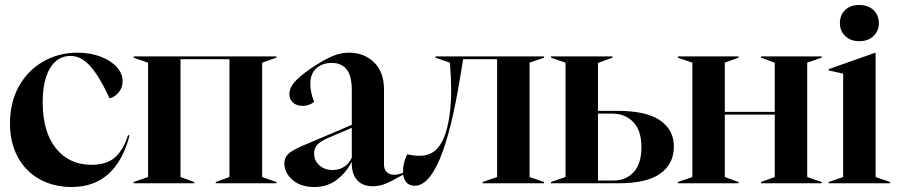

<svg xmlns="http://www.w3.org/2000/svg" viewBox="-20 -734 3604 769"><path d="M20 -240Q20 -324 55.5 -388Q91 -452 153 -487.5Q215 -523 290 -523Q342 -523 383.5 -507Q425 -491 448 -465Q471 -439 471 -409Q471 -382 455 -363.5Q439 -345 419 -340Q380 -425 343 -467.5Q306 -510 262 -510Q210 -510 180.5 -461Q151 -412 151 -325Q151 -206 204 -140Q257 -74 346 -74Q407 -74 440.5 -103.5Q474 -133 493 -193L499 -191Q444 15 267 15Q195 15 139 -16Q83 -47 51.5 -104.5Q20 -162 20 -240Z M515 -5 573 -25V-483L515 -503V-508H1087V-503L1030 -483V-25L1087 -5V0H844V-5L899 -25V-497H703V-25L758 -5V0H515Z M1119 -80Q1119 -102 1133.5 -116.5Q1148 -131 1189 -149L1389 -234V-372Q1389 -431 1368 -456.5Q1347 -482 1309 -482Q1271 -482 1247 -460.5Q1223 -439 1223 -398Q1223 -364 1238 -326Q1219 -310 1192 -310Q1168 -310 1153.5 -323Q1139 -336 1139 -358Q1139 -381 1159 -404.5Q1179 -428 1228 -462Q1278 -495 1311 -509Q1344 -523 1377 -523Q1439 -523 1478.5 -484Q1518 -445 1518 -376V-74Q1518 -56 1529 -45Q1540 -34 1558 -34Q1576 -34 1601 -44V-38Q1554 -11 1527.5 0.5Q1501 12 1473 12Q1433 12 1411 -12Q1389 -36 1389 -78V-86Q1366 -42 1328.5 -13.5Q1291 15 1239 15Q1184 15 1151.5 -13.5Q1119 -42 1119 -80ZM1313 -53Q1340 -53 1360.5 -67.5Q1381 -82 1389 -103V-222L1295 -182Q1263 -168 1250.5 -154Q1238 -140 1238 -119Q1238 -91 1259 -72Q1280 -53 1313 -53Z M1594 -48Q1594 -82 1611 -116Q1637 -110 1661 -110Q1728 -110 1757.5 -181.5Q1787 -253 1787 -375Q1787 -421 1782 -483L1724 -503V-508H2159V-503L2101 -483V-25L2159 -5V0H1913V-5L1971 -25V-497H1835L1823 -424Q1752 10 1641 10Q1619 10 1606.5 -5Q1594 -20 1594 -48Z M2187 -5 2245 -25V-483L2187 -503V-508H2433V-503L2375 -482V-290H2454Q2568 -290 2623.5 -252Q2679 -214 2679 -147Q2679 -78 2625 -39Q2571 0 2459 0H2187ZM2437 -11Q2487 -11 2518 -44.5Q2549 -78 2549 -145Q2549 -211 2516.5 -245Q2484 -279 2431 -279H2375V-11Z M2695 -5 2753 -25V-483L2695 -503V-508H2938V-503L2883 -483V-286H3083V-483L3028 -503V-508H3271V-503L3213 -483V-25L3271 -5V0H3028V-5L3083 -25V-275H2883V-25L2938 -5V0H2695Z M3299 -5 3357 -25V-439L3299 -452V-457L3486 -523H3487V-25L3545 -5V0H3299ZM3344 -641Q3344 -674 3365 -694Q3386 -714 3422 -714Q3457 -714 3478.5 -693.5Q3500 -673 3500 -641Q3500 -610 3478.5 -589.5Q3457 -569 3422 -569Q3387 -569 3365.5 -589.5Q3344 -610 3344 -641Z"/></svg>

Font: Nyght Serif Medium
Style: Regular
Weight: 500
Designer: Maksym Kobuzan
Version: Version 0.410